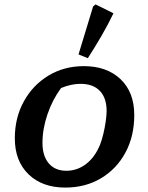

<svg xmlns="http://www.w3.org/2000/svg" viewBox="-20 -838 667 868"><path d="M275 10Q171 10 109 -50Q47 -110 47 -213Q47 -306 88 -380Q129 -454 199.5 -496.5Q270 -539 359 -539Q463 -539 525 -480Q587 -421 587 -318Q587 -222 547 -148Q507 -74 436.5 -32Q366 10 275 10ZM280 -66Q329 -66 369 -96.5Q409 -127 432 -183Q440 -203 447 -232Q454 -261 458 -289.5Q462 -318 462 -336Q462 -395 431.5 -427Q401 -459 344 -459Q302 -459 256 -440Q217 -387 194.5 -321Q172 -255 172 -192Q172 -133 200.5 -99.5Q229 -66 280 -66ZM377 -575 335 -592 401 -809 412 -818 493 -778Q469 -728 439.5 -677Q410 -626 377 -575Z"/></svg>

Font: Piazzolla SC SemiBold
Style: Italic
Weight: 600
Italic angle: -11.3°
Designer: Juan Pablo del Peral
Foundry: Huerta Tipografica
Version: Version 1.330